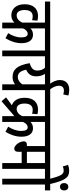

<svg xmlns="http://www.w3.org/2000/svg" viewBox="766 -1675 918 2490"><g transform="rotate(90 1225.0 -430.0)"><path d="M583 -554V-622H0V-554H273V-259C254 -218 223 -188 180 -187C139 -186 110 -220 110 -289C110 -359 138 -395 191 -395C210 -395 227 -392 242 -387L248 -456C232 -461 212 -464 188 -464C90 -464 35 -400 35 -290C35 -176 100 -118 178 -118C216 -118 250 -132 273 -158V0H348V-269C363 -305 389 -330 417 -330C449 -330 465 -304 465 -246C465 -185 443 -130 410 -77L476 -42C516 -107 540 -177 540 -250C540 -346 499 -399 430 -399C395 -399 367 -386 348 -366V-554Z M710 -554H786V-622H571V-554H635V0H710Z M1225 -622H774V-554H860C881 -529 895 -495 895 -457C895 -403 867 -377 799 -356C825 -202 878 -134 977 -134C1019 -134 1050 -147 1074 -166V0H1149V-554H1225ZM884 -310C945 -338 970 -378 970 -443C970 -485 958 -522 939 -554H1074V-260C1051 -228 1019 -202 978 -202C926 -202 900 -238 884 -310Z M1071 -615H1143C1112 -654 1092 -695 1092 -735C1092 -776 1114 -800 1155 -800C1171 -800 1188 -797 1204 -791L1219 -856C1201 -864 1176 -869 1145 -869C1071 -869 1018 -829 1018 -748C1018 -697 1043 -649 1071 -615Z M1243 -50 1293 9 1462 -137C1471 -143 1479 -150 1486 -158V0H1561V-269C1576 -305 1602 -330 1630 -330C1662 -330 1678 -304 1678 -246C1678 -185 1656 -130 1623 -77L1689 -42C1729 -107 1753 -177 1753 -250C1753 -346 1712 -399 1643 -399C1608 -399 1580 -386 1561 -366V-554H1796V-622H1213V-554H1486V-259C1467 -218 1436 -188 1393 -187C1352 -186 1323 -220 1323 -289C1323 -359 1351 -395 1404 -395C1423 -395 1440 -392 1455 -387L1461 -456C1445 -461 1425 -464 1401 -464C1303 -464 1248 -400 1248 -290C1248 -199 1289 -144 1345 -125Z M2170 -554H2246V-622H1784V-554H1874V-320H1860C1824 -320 1813 -302 1813 -279C1813 -229 1862 -156 1907 -156C1932 -156 1949 -171 1949 -212V-252H2095V0H2170ZM2095 -554V-320H1949V-554Z M2373 -554H2449V-622H2234V-554H2298V0H2373Z M2300 -615H2368C2320 -817 2284 -868 2195 -868C2169 -868 2143 -863 2118 -854L2138 -786C2156 -793 2176 -797 2193 -797C2242 -797 2263 -756 2300 -615ZM2354 -803C2354 -771 2372 -749 2402 -749C2433 -749 2450 -771 2450 -803C2450 -834 2433 -857 2402 -857C2372 -857 2354 -834 2354 -803Z"/></g></svg>

Font: Noto Sans Devanagari ExtraCondensed
Style: Regular
Weight: 400
Width: 2
Designer: Jelle Bosma - Monotype Design Team
Foundry: Monotype Imaging Inc.
Version: Version 2.004